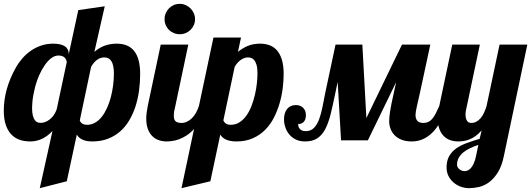

<svg xmlns="http://www.w3.org/2000/svg" viewBox="-34 -733 2775 1003"><path d="M382.8 -104Q391.1 -81.1 420.9 -81.1Q443.8 -81.1 463.1 -92.3Q482.4 -103.5 497.8 -123Q513.2 -142.6 525.1 -168.9Q537.1 -195.3 544.9 -225.1Q552.7 -254.9 556.9 -286.9Q561 -318.8 561 -350.1Q561 -433.1 511.2 -433.1Q470.2 -433.1 441.9 -383.8ZM314.9 -409.2Q309.1 -442.9 271 -442.9Q235.4 -442.9 200.2 -393.1Q182.6 -367.2 170.4 -339.4Q158.2 -311.5 149.9 -280.8Q138.2 -233.9 135.3 -201.4Q132.3 -168.9 134.5 -147.9Q136.7 -127 142.1 -115.7Q147.5 -104.5 152.8 -100.1Q160.6 -92.3 175.3 -91.3Q189.9 -90.3 206.3 -97.4Q222.7 -104.5 237.8 -120.4Q252.9 -136.2 262.2 -162.1ZM173.8 250 240.2 -48.8Q189 5.9 124 5.9Q92.3 5.9 66.9 -3.4Q41.5 -12.7 23.4 -32.5Q5.4 -52.2 -4.4 -82.5Q-14.2 -112.8 -14.2 -154.8Q-14.2 -267.6 48.8 -379.9Q64 -406.7 84.2 -429.7Q104.5 -452.6 129.4 -469.5Q154.3 -486.3 182.9 -495.6Q211.4 -504.9 243.2 -504.9Q325.2 -504.9 325.2 -450.2L375 -680.2L513.2 -700.2L459 -461.9Q483.9 -483.9 512.9 -494.4Q542 -504.9 576.2 -504.9Q698.2 -504.9 698.2 -347.2Q698.2 -301.8 692.1 -258.1Q686 -214.4 673.1 -175Q660.2 -135.7 640.1 -102.5Q620.1 -69.3 592.5 -45.4Q564.9 -21.5 528.8 -7.8Q492.7 5.9 448.2 5.9Q387.7 5.9 367.2 -29.8L314.9 213.9Z M984.9 -632.8Q984.9 -616.2 978.5 -601.8Q972.2 -587.4 961.2 -576.9Q950.2 -566.4 935.8 -560.3Q921.4 -554.2 904.8 -554.2Q888.2 -554.2 873.8 -560.3Q859.4 -566.4 848.6 -576.9Q837.9 -587.4 831.8 -601.8Q825.7 -616.2 825.7 -632.8Q825.7 -649.4 831.8 -663.8Q837.9 -678.2 848.6 -689.2Q859.4 -700.2 873.8 -706.5Q888.2 -712.9 904.8 -712.9Q921.4 -712.9 935.8 -706.5Q950.2 -700.2 961.2 -689.2Q972.2 -678.2 978.5 -663.8Q984.9 -649.4 984.9 -632.8ZM1046.9 -179.2Q1032.7 -138.7 1015.4 -108.9Q998 -79.1 979.2 -58.6Q960.4 -38.1 940.7 -25.4Q920.9 -12.7 902.3 -5.9Q883.8 1 866.9 3.4Q850.1 5.9 836.9 5.9Q814.5 5.9 794.9 -1Q775.4 -7.8 761 -22.5Q746.6 -37.1 738.3 -59.6Q730 -82 730 -113.8Q730 -127.4 731.9 -143.8Q733.9 -160.2 737.8 -179.2L805.7 -500H949.7L877.9 -160.2Q875.5 -151.9 874.8 -143.8Q874 -135.7 874 -127.9Q874 -106.9 883.8 -98.9Q893.6 -90.8 914.6 -90.8Q929.2 -90.8 943.1 -97.4Q957 -104 968.8 -115.7Q980.5 -127.4 989.7 -143.8Q999 -160.2 1004.9 -179.2Z M914.1 250 1081.1 -537.1H1225.1L1209 -461.9Q1231 -480.5 1259.3 -492.7Q1287.6 -504.9 1325.7 -504.9Q1351.1 -504.9 1373.5 -496.8Q1396 -488.8 1412.4 -470.5Q1428.7 -452.1 1438.2 -421.9Q1447.8 -391.6 1447.8 -347.2Q1447.8 -313.5 1443.1 -274.2Q1438.5 -234.9 1427.2 -195.6Q1416 -156.2 1397.7 -119.9Q1379.4 -83.5 1352.1 -55.7Q1324.7 -27.8 1287.4 -11Q1250 5.9 1201.7 5.9Q1182.6 5.9 1168.5 2.9Q1154.3 0 1144.3 -4.9Q1134.3 -9.8 1127.7 -16.4Q1121.1 -22.9 1116.7 -29.8L1064.9 213.9ZM1132.8 -104Q1135.7 -95.7 1144.8 -88.4Q1153.8 -81.1 1170.9 -81.1Q1197.3 -81.1 1217.8 -94.5Q1238.3 -107.9 1253.9 -130.1Q1269.5 -152.3 1280.3 -180.7Q1291 -209 1297.9 -238.8Q1304.7 -268.6 1307.9 -297.6Q1311 -326.7 1311 -350.1Q1311 -378.9 1305.7 -395.5Q1300.3 -412.1 1292.7 -420.4Q1285.2 -428.7 1276.4 -430.9Q1267.6 -433.1 1260.7 -433.1Q1243.7 -433.1 1224.9 -420.7Q1206.1 -408.2 1191.9 -383.8Z M2302.7 -179.2Q2239.7 5.9 2116.7 5.9Q2086.4 5.9 2064.2 -2.9Q2042 -11.7 2027.6 -26.4Q2013.2 -41 2006.1 -60.3Q1999 -79.6 1999 -100.1Q1999 -141.1 2020 -232.9L2035.6 -304.2L1887.7 0H1747.6L1730 -305.2L1716.8 -242.2Q1704.6 -182.6 1693.1 -136.2Q1681.6 -89.8 1665 -58.3Q1648.4 -26.9 1623.5 -10.5Q1598.6 5.9 1559.6 5.9Q1531.2 5.9 1510.5 -4.6Q1489.7 -15.1 1476.3 -31.7Q1462.9 -48.3 1456.3 -68.6Q1449.7 -88.9 1449.7 -108.9Q1449.7 -144 1466.1 -164.1Q1482.4 -184.1 1511.7 -184.1Q1535.2 -184.1 1549.6 -169.7Q1564 -155.3 1564 -131.8Q1564 -107.4 1551.8 -95.5Q1539.6 -83.5 1523.9 -85.9Q1523.4 -80.1 1524.9 -73.5Q1526.4 -66.9 1530.8 -61.3Q1535.2 -55.7 1543 -51.8Q1550.8 -47.9 1563 -47.9Q1589.8 -47.9 1606.4 -65.2Q1623 -82.5 1633.5 -111.1Q1644 -139.6 1651.1 -176.5Q1658.2 -213.4 1666 -252L1718.8 -500H1858.9L1879.9 -116.2L2065.9 -500H2213.9L2160.6 -252Q2149.4 -203.6 2143.1 -174.6Q2136.7 -145.5 2136.7 -132.8Q2136.7 -90.8 2176.8 -90.8Q2191.9 -90.8 2203.1 -95.9Q2214.4 -101.1 2223.9 -112.1Q2233.4 -123 2241.9 -139.6Q2250.5 -156.2 2260.7 -179.2Z M2481.9 -51.8Q2465.8 -33.2 2449.7 -22Q2433.6 -10.7 2418 -4.6Q2402.3 1.5 2387.7 3.7Q2373 5.9 2359.9 5.9Q2337.4 5.9 2317.9 -1Q2298.3 -7.8 2283.9 -22.5Q2269.5 -37.1 2261.2 -59.6Q2252.9 -82 2252.9 -113.8Q2252.9 -127.4 2254.9 -143.8Q2256.8 -160.2 2260.7 -179.2L2328.6 -500H2472.7L2400.9 -160.2Q2397.9 -147.5 2397.9 -134.8Q2397.9 -126 2399.4 -118.2Q2400.9 -110.4 2404.3 -104.2Q2407.7 -98.1 2413.3 -94.5Q2418.9 -90.8 2427.7 -90.8Q2442.4 -90.8 2454.6 -97.4Q2466.8 -104 2476.8 -115.7Q2486.8 -127.4 2494.4 -143.8Q2502 -160.2 2507.8 -179.2L2575.7 -500H2720.7L2598.6 80.1Q2587.9 133.8 2567.1 167Q2546.4 200.2 2521.2 218.8Q2496.1 237.3 2468.5 243.7Q2440.9 250 2416.5 250Q2394 250 2372.8 242.2Q2351.6 234.4 2335.2 220.2Q2318.8 206.1 2308.8 186.3Q2298.8 166.5 2298.8 142.1Q2298.8 106.9 2312.3 83Q2325.7 59.1 2349.1 42.5Q2372.6 25.9 2404.1 14.4Q2435.5 2.9 2471.7 -7.8ZM2464.8 23.9Q2441.4 31.7 2420.9 41.5Q2400.4 51.3 2385.5 63.7Q2370.6 76.2 2362.1 92Q2353.5 107.9 2353.5 127.9Q2353.5 133.8 2356.4 139.6Q2359.4 145.5 2364.7 150.1Q2370.1 154.8 2377.4 158Q2384.8 161.1 2393.6 161.1Q2400.9 161.1 2409.4 157.5Q2418 153.8 2426 144.8Q2434.1 135.7 2440.9 120.6Q2447.8 105.5 2452.6 83Z"/></svg>

Font: Lobster
Style: Regular
Weight: 400
Designer: Pablo Impallari
Foundry: Pablo Impallari
Version: Version 1.007; ttfautohint (v1.1) -l 8 -r 50 -G 50 -x 14 -D 